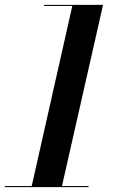

<svg xmlns="http://www.w3.org/2000/svg" viewBox="-57 -770 542 790"><path d="M-37 -4.5V0H307.5V-4.5H198L367 -750H124V-745.5H240.5L73.5 -4.5Z"/></svg>

Font: Bodoni* 36pt Medium
Style: Italic
Weight: 500
Italic angle: -13°
Version: Version 2.3